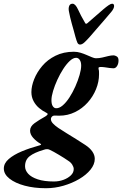

<svg xmlns="http://www.w3.org/2000/svg" viewBox="-122 -707 648 1017"><path d="M121.2 290Q59.1 290 8.7 276.5Q-41.6 263 -71.7 239.3Q-101.7 215.6 -101.7 185.7Q-101.7 157.8 -75.7 135.3Q-49.6 112.7 -6.5 94.7Q36.7 76.7 89.1 62.5Q101.2 58.7 91.1 53.5Q70.7 41.9 54 23.5Q37.3 5.1 37.3 -15Q37.3 -37.2 60.8 -54.4Q84.4 -71.5 117.7 -90Q124.3 -94.1 127.4 -97.6Q130.6 -101 130.6 -102.8Q130.6 -106.6 120.9 -111.2Q103.4 -119.6 85.3 -134.7Q67.3 -149.7 55.8 -171.3Q44.3 -192.9 44.3 -219Q44.3 -250.5 58.9 -287.4Q73.5 -324.2 101.6 -357.5Q129.6 -390.8 172 -411.8Q214.4 -432.9 269.1 -432.9Q287.7 -432.9 305 -427.5Q322.3 -422.2 336.5 -415.9Q351.7 -409.5 364.8 -403.9Q378 -398.4 385.8 -398.4Q403.3 -398.4 419.7 -402.3Q436.1 -406.2 451.4 -410Q466.7 -413.8 479.7 -413.8Q486.5 -413.8 496.1 -408.3Q505.8 -402.8 505.8 -386.7Q505.8 -369.4 498.1 -357.3Q490.5 -345.2 478.8 -345.2Q469.8 -345.2 458.3 -346.9Q446.8 -348.7 434.3 -350.5Q421.9 -352.3 410.6 -352.3Q406.4 -352.3 402.3 -350.5Q398.2 -348.7 400.2 -340.7Q402.2 -334.4 402.4 -327.8Q402.6 -321.3 402.6 -313.7Q402.6 -273.9 386.7 -234.7Q370.8 -195.4 342.3 -163.8Q313.9 -132.1 275.2 -113.2Q236.6 -94.2 191.3 -94.2Q181.8 -94.2 172.2 -94.8Q162.6 -95.4 157.8 -92.9Q147.6 -86.3 147.6 -76.2Q147.6 -64.7 158.3 -53.2Q169.1 -41.6 186.7 -29.5Q206.1 -16.8 230.9 -1.3Q255.6 14.2 281.5 29.9Q307.3 45.6 329.5 60.7Q354 76.7 367 95.5Q380 114.4 380 134.3Q380 163.6 357.5 191.5Q334.9 219.4 297.4 241.4Q259.9 263.4 214.2 276.7Q168.5 290 121.2 290ZM163.5 254.3Q190.4 254.3 214.2 245.5Q237.9 236.7 253.2 222Q268.5 207.4 268.5 188.5Q268.5 177.6 260.7 165.2Q252.9 152.8 239.8 144.8Q219.5 130.6 190.1 113.1Q160.8 95.5 143.2 87.3Q135.1 83 127.5 83Q122.4 83 117.9 84Q113.5 85 108.3 87Q59.8 101.1 35.2 120.3Q10.7 139.5 10.7 173.8Q10.7 195 27.2 213.3Q43.7 231.6 77.8 242.9Q111.8 254.3 163.5 254.3ZM173.5 -133.8Q190.7 -132.2 209.6 -148.1Q228.5 -164.1 245.9 -191Q263.3 -218 277.2 -249.2Q291.1 -280.5 299.6 -310.1Q308 -339.7 308 -359.5Q308 -378.6 300.4 -389.7Q292.9 -400.8 281.2 -400.8Q265.4 -400.8 247.7 -384.4Q229.9 -367.9 212.8 -341.4Q195.7 -314.9 181.7 -284.3Q167.7 -253.6 159.2 -225.4Q150.7 -197.1 150.5 -176.9Q150.5 -155.4 157.3 -145Q164.1 -134.6 173.5 -133.8ZM302.1 -471Q292.7 -471 288 -480.9Q283.4 -490.8 277.6 -511.7Q273.6 -528.3 268.4 -545.9Q263.1 -563.5 258.4 -581.2Q253.7 -598.8 249.6 -615.4Q245.6 -632 243.1 -646.7Q239.8 -662.5 244.3 -674.9Q248.7 -687.3 262.6 -687.3Q277.3 -687.3 291.9 -655.6Q297.9 -642.2 307.6 -623.5Q317.2 -604.8 329.5 -584.3Q333.3 -577.9 341 -584.3Q364 -604.8 386.8 -624.2Q409.6 -643.7 424.1 -656.6Q441.4 -671.4 453.4 -679.4Q465.3 -687.3 471.7 -687.3Q482.4 -687.3 482.4 -675.1Q482.4 -669.4 479.2 -662.1Q475.9 -654.7 468.8 -645.6Q451.8 -625.4 432.1 -602.5Q412.3 -579.7 392.3 -556.6Q372.3 -533.6 353.8 -512.2Q337.5 -493.7 325.1 -482.4Q312.6 -471 302.1 -471Z"/></svg>

Font: EB Garamond
Style: Italic
Weight: 400
Italic angle: -17.2°
Designer: Georg Duffner and Octavio Pardo
Foundry: Georg Duffner
Version: Version 1.001